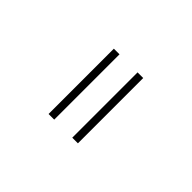

<svg xmlns="http://www.w3.org/2000/svg" viewBox="46 -796 865 865"><g transform="rotate(-45 478.0 -363.5)"><path d="M270 -421H686V-457H270ZM270 -306V-270H686V-306Z"/></g></svg>

Font: Kinto Sans Med
Style: Regular
Weight: 500
Designer: Authors: Ryoko NISHIZUKA  (kana & ideographs); Paul D. Hunt (Latin, Greek & Cyrillic); Wenlong ZHANG  (bopomofo); Sandol
Foundry: Adobe Systems Incorporated, ookami Inc.
Version: Version 0.001